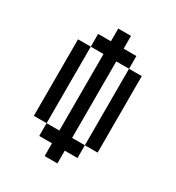

<svg xmlns="http://www.w3.org/2000/svg" viewBox="-154 -720 746 815"><g transform="rotate(30 219.0 -312.5)"><path d="M250 -625V-562.5H187.5V-625ZM250 -562.5V-500H187.5V-562.5ZM250 -500V-437.5H187.5V-500ZM250 -437.5V-375H187.5V-437.5ZM250 -375V-312.5H187.5V-375ZM250 -312.5V-250H187.5V-312.5ZM250 -250V-187.5H187.5V-250ZM250 -187.5V-125H187.5V-187.5ZM250 -125V-62.5H187.5V-125ZM250 -62.5V0H187.5V-62.5ZM187.5 -125V-62.5H125V-125ZM125 -187.5V-125H62.5V-187.5ZM125 -250V-187.5H62.5V-250ZM125 -312.5V-250H62.5V-312.5ZM125 -375V-312.5H62.5V-375ZM125 -437.5V-375H62.5V-437.5ZM187.5 -562.5V-500H125V-562.5ZM125 -500V-437.5H62.5V-500ZM312.5 -562.5V-500H250V-562.5ZM375 -500V-437.5H312.5V-500ZM375 -437.5V-375H312.5V-437.5ZM375 -375V-312.5H312.5V-375ZM375 -312.5V-250H312.5V-312.5ZM375 -250V-187.5H312.5V-250ZM375 -187.5V-125H312.5V-187.5ZM312.5 -125V-62.5H250V-125Z"/></g></svg>

Font: Sudo Variable
Style: Regular
Weight: 400
Monospace: yes
Designer: Jens Kutilek
Foundry: Jens Kutilek
Version: Version 0.040